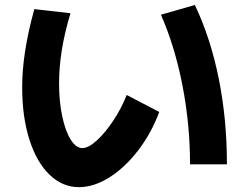

<svg xmlns="http://www.w3.org/2000/svg" viewBox="-20 -733 978 773"><path d="M69.3 -380.9Q69.3 -451.7 81.3 -528.8Q93.3 -606 118.2 -696.3L263.7 -679.7Q239.7 -599.6 228.8 -530.8Q217.8 -461.9 217.8 -397.5Q217.8 -324.7 230.5 -264.9Q243.2 -205.1 264.6 -170.9Q286.1 -136.7 311.5 -136.7Q335.4 -136.7 368.9 -166.7Q402.3 -196.8 435.3 -246.1Q468.3 -295.4 490.2 -350.6L621.1 -282.2Q589.4 -196.8 536.4 -127.7Q483.4 -58.6 420.7 -19Q357.9 20.5 297.9 20.5Q231 20.5 179 -30Q127 -80.6 98.1 -171.9Q69.3 -263.2 69.3 -380.9ZM627.9 -673.8 764.6 -712.9Q828.1 -579.1 860.8 -416Q893.6 -252.9 893.6 -71.3H745.1Q745.1 -231.9 714.6 -388.9Q684.1 -545.9 627.9 -673.8Z"/></svg>

Font: Pretendard ExtraBold
Style: Regular
Weight: 800
Designer: Base glyphs from Inter by Rasmus Andersson; Hangeul glyphs from Noto Sans CJK(Source Han Sans) by Jang Soo-young and Kan
Foundry: Kil Hyung-jin
Version: Version 1.309